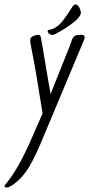

<svg xmlns="http://www.w3.org/2000/svg" viewBox="-60 -734 402 867"><path d="M198.7 -615.7Q220.7 -628.9 268.6 -706.1Q274.9 -713.4 280.3 -713.9Q293.5 -713.9 301.8 -691.9Q304.7 -683.1 305.2 -676.8Q305.2 -651.4 234.9 -606.4Q186.5 -576.2 177.5 -576.2Q168.5 -576.2 160.2 -583.5Q154.8 -588.9 155.3 -593.3Q155.8 -597.7 158.7 -598.6Q180.2 -600.6 198.7 -615.7ZM322.3 -566.9Q321.8 -565.4 321.8 -564.5Q321.8 -561.5 320.3 -555.7L121.6 -81.5Q85.9 1 60.3 37.1Q34.7 73.2 7.8 93.3Q-19 113.3 -29.5 112.8Q-40 112.3 -39.6 107.7Q-39.1 103 -32.2 94.7Q17.1 35.2 67.9 -75.2L132.3 -222.2Q97.2 -442.4 86.2 -492.9Q75.2 -543.5 76.7 -556.6Q78.6 -567.9 97.2 -574.2Q104.5 -576.7 113 -576.4Q121.6 -576.2 124 -567.4Q128.9 -543.9 145 -445.8Q161.1 -347.7 168.5 -309.6L254.4 -524.9Q257.8 -532.7 263.2 -549.3Q268.6 -565.9 276.6 -571.3Q284.7 -576.7 303.5 -576.9Q322.3 -577.1 322.3 -566.9Z"/></svg>

Font: Kristi
Style: Regular
Weight: 400
Italic angle: -15°
Version: Version 1.004